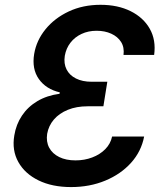

<svg xmlns="http://www.w3.org/2000/svg" viewBox="-20 -757 676 787"><path d="M271.5 9.8Q193.8 9.8 137.9 -17.6Q82 -44.9 55.2 -92.8Q28.3 -140.6 38.6 -201.7Q45.9 -247.1 70.1 -283.2Q94.2 -319.3 133.3 -342.5Q172.4 -365.7 224.1 -372.6L225.1 -378.4Q168.5 -391.6 139.2 -433.1Q109.9 -474.6 120.1 -536.1Q129.4 -591.3 166.5 -637Q203.6 -682.6 261.7 -710Q319.8 -737.3 392.1 -737.3Q462.9 -737.3 515.4 -711.2Q567.9 -685.1 594 -638.9Q620.1 -592.8 611.8 -531.7H486.3Q490.2 -563 476.3 -585Q462.4 -606.9 436 -618.9Q409.7 -630.9 376 -630.9Q341.8 -630.9 314.2 -617.9Q286.6 -605 268.8 -582Q251 -559.1 245.6 -528.3Q240.7 -496.6 252.7 -472.7Q264.6 -448.7 291.3 -435.3Q317.9 -421.9 355.5 -421.9H419.9L403.8 -321.3H338.9Q293.5 -321.3 258.1 -306.9Q222.7 -292.5 200.9 -267.1Q179.2 -241.7 173.3 -208.5Q168.5 -176.3 181.6 -151.6Q194.8 -127 222.7 -113.3Q250.5 -99.6 289.6 -99.6Q326.2 -99.6 357.9 -111.6Q389.6 -123.5 411.4 -145.5Q433.1 -167.5 439.5 -197.3H570.8Q559.1 -136.2 517.1 -89.6Q475.1 -43 411.4 -16.6Q347.7 9.8 271.5 9.8Z"/></svg>

Font: Inter SemiBold
Style: Italic
Weight: 600
Italic angle: -9.3988°
Designer: Rasmus Andersson
Foundry: rsms
Version: Version 4.001;git-66647c0bb